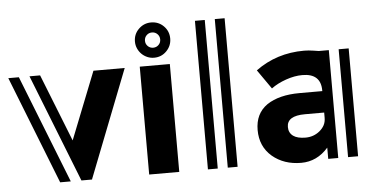

<svg xmlns="http://www.w3.org/2000/svg" viewBox="-51 -849 1867 954"><g transform="rotate(-5 882.0 -372.0)"><path d="M582 -538 372 -1 373 0H319L107 -538H160L293 -202L426 -538ZM1 -538H54L266 0H213L1 -539Z M657 -538H807V0H657ZM732 -576Q714 -576 698 -583Q682 -590 670 -602Q658 -614 651 -630Q644 -646 644 -664Q644 -701 670 -726.5Q696 -752 732 -752Q769 -752 794.5 -726.5Q820 -701 820 -664Q820 -628 794.5 -602Q769 -576 732 -576ZM732 -702Q716 -702 705 -691Q694 -680 694 -664Q694 -648 705 -637Q716 -626 732 -626Q748 -626 759 -637Q770 -648 770 -664Q770 -680 759 -691Q748 -702 732 -702Z M1049 -741H1098V0H1049ZM950 0V-741H999V0Z M1699 -538V0H1649V-538ZM1551 -538H1600V0H1550V-56Q1494 8 1415 8Q1329 8 1271 -41Q1213 -91 1213 -173Q1213 -255 1273 -297Q1334 -338 1437 -338H1550V-341Q1550 -426 1458 -426Q1419 -426 1376 -411Q1333 -396 1302 -373L1235 -469Q1340 -546 1477 -546Q1487 -546 1500 -545Q1513 -544 1524 -542Q1537 -540 1550 -538ZM1550 -231H1454Q1364 -231 1364 -175Q1364 -146 1386 -130Q1407 -115 1447 -115Q1487 -115 1517 -139Q1533 -152 1541.5 -168Q1550 -184 1550 -205Z"/></g></svg>

Font: Balans
Style: Regular
Weight: 400
Designer: Thomas Breure
Foundry: Thomas Breure
Version: Version 2.001